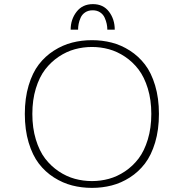

<svg xmlns="http://www.w3.org/2000/svg" viewBox="-20 -901 890 932"><path d="M323 -757Q323 -807 351.8 -844Q380.5 -881 431 -881Q481.5 -881 509.2 -844.2Q537 -807.5 537 -757H501Q501 -771 498 -785.2Q495 -799.5 488 -815.2Q481 -831 466 -841Q451 -851 430 -851Q408.5 -851 393.5 -841Q378.5 -831 371.5 -815.2Q364.5 -799.5 361.8 -785.2Q359 -771 359 -757ZM426.5 11Q376 11 330.2 -0.8Q284.5 -12.5 242 -39.5Q199.5 -66.5 168.5 -107Q137.5 -147.5 119 -209.2Q100.5 -271 100.5 -348Q100.5 -424.5 119 -486.2Q137.5 -548 168.5 -588.2Q199.5 -628.5 242 -655.5Q284.5 -682.5 330.2 -694.2Q376 -706 426.5 -706Q476.5 -706 522.2 -694.2Q568 -682.5 610.2 -655.5Q652.5 -628.5 683.5 -588.2Q714.5 -548 733 -486.2Q751.5 -424.5 751.5 -348Q751.5 -271 733 -209.2Q714.5 -147.5 683.5 -107Q652.5 -66.5 610.2 -39.5Q568 -12.5 522.2 -0.8Q476.5 11 426.5 11ZM426.5 -22Q468.5 -22 508.8 -33Q549 -44 586.8 -69.2Q624.5 -94.5 652.5 -131.2Q680.5 -168 697.5 -224Q714.5 -280 714.5 -348Q714.5 -416 697.5 -471.5Q680.5 -527 652.5 -563.8Q624.5 -600.5 586.8 -625.8Q549 -651 508.8 -662Q468.5 -673 426.5 -673Q384 -673 343.5 -662Q303 -651 265.2 -625.8Q227.5 -600.5 199.2 -563.8Q171 -527 154 -471.5Q137 -416 137 -348Q137 -280 154 -224Q171 -168 199.2 -131.2Q227.5 -94.5 265.2 -69.2Q303 -44 343.5 -33Q384 -22 426.5 -22Z"/></svg>

Font: League Mono Wide Thin
Style: Regular
Weight: 100
Width: 8
Designer: Tyler Finck
Foundry: The League of Moveable Type / Tyler Finck
Version: Version 2.210